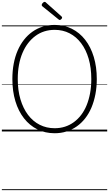

<svg xmlns="http://www.w3.org/2000/svg" viewBox="-20 -1414 1173 2065"><path d="M568 19Q466 19 382.5 -22.5Q299 -64 238.5 -141Q178 -218 145.5 -325.5Q113 -433 113 -564Q113 -652 127.5 -729Q142 -806 170 -870.5Q198 -935 238 -986Q278 -1037 329 -1073Q380 -1109 440 -1127.5Q500 -1146 568 -1146Q670 -1146 753 -1104.5Q836 -1063 896 -986Q956 -909 988.5 -802Q1021 -695 1021 -564Q1021 -477 1006 -399.5Q991 -322 963.5 -257Q936 -192 896 -141Q856 -90 805.5 -54.5Q755 -19 695.5 0Q636 19 568 19ZM568 -35Q627 -35 678.5 -51.5Q730 -68 774 -100Q818 -132 853 -178Q888 -224 912 -283Q936 -342 949 -412.5Q962 -483 962 -564Q962 -685 933.5 -782.5Q905 -880 852.5 -949.5Q800 -1019 728 -1056Q656 -1093 568 -1093Q509 -1093 457 -1076.5Q405 -1060 361 -1027.5Q317 -995 282 -949.5Q247 -904 222 -845Q197 -786 184 -715.5Q171 -645 171 -564Q171 -443 200 -345.5Q229 -248 281.5 -178.5Q334 -109 407 -72Q480 -35 568 -35ZM622 -1199Q619 -1199 616 -1201Q613 -1203 609 -1206L436 -1346Q431 -1350 430 -1353Q429 -1356 429 -1361Q429 -1368 434 -1375.5Q439 -1383 446.5 -1388.5Q454 -1394 461 -1394Q466 -1394 469 -1391.5Q472 -1389 476 -1385L642 -1237Q646 -1233 647 -1229.5Q648 -1226 648 -1224Q648 -1217 639 -1208Q630 -1199 622 -1199ZM0 621H1133V631H0ZM0 -20H1133V0H0ZM0 -505H1133V-500H0ZM0 -1141H1133V-1131H0Z"/></svg>

Font: Playwrite BR Guides
Style: Regular
Weight: 400
Designer: Veronika Burian, José Scaglione
Foundry: TypeTogether
Version: Version 1.003